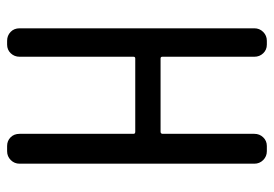

<svg xmlns="http://www.w3.org/2000/svg" viewBox="-135 -635 770 540"><g transform="rotate(90 250.0 -365.0)"><path d="M94.7 0Q80.1 0 69.8 -9.8Q59.6 -19.5 59.6 -35.2V-695.3Q59.6 -710 69.8 -720.2Q80.1 -730.5 94.7 -730.5H105.5Q120.1 -730.5 129.9 -720.2Q139.6 -710 139.6 -695.3V-436.5Q139.6 -431.6 144.5 -431.6H350.6Q355.5 -431.6 356.4 -436.5V-695.3Q356.4 -710 366.2 -720.2Q376 -730.5 390.6 -730.5H405.3Q419.9 -730.5 430.2 -720.2Q440.4 -710 440.4 -695.3V-35.2Q440.4 -20.5 430.2 -10.3Q419.9 0 405.3 0H390.6Q376 0 366.2 -9.8Q356.4 -19.5 356.4 -35.2V-355.5Q356.4 -360.4 350.6 -360.4H144.5Q139.6 -360.4 139.6 -355.5V-35.2Q139.6 -20.5 129.9 -10.3Q120.1 0 105.5 0Z"/></g></svg>

Font: Rounded-L Mgen+ 2m regular
Style: Regular
Weight: 400
Designer: [Source Han Sans]
Ryoko NISHIZUKA  (kana & ideographs); Paul D. Hunt (Latin, Greek & Cyrillic); Wenlong ZHANG  (bopomofo
Version: Version 1.059.20150602